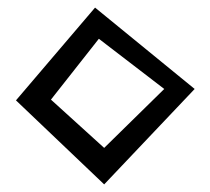

<svg xmlns="http://www.w3.org/2000/svg" viewBox="-20 -474 553 505"><path d="M114 -212 240 -372 412 -240 254 -85ZM22 -210 254 11 492 -240 230 -454Z"/></svg>

Font: Stormblade
Style: Regular
Weight: 400
Designer: Mew Too
Foundry: Cannot Into Space Fonts
Version: Version 0.77